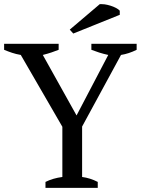

<svg xmlns="http://www.w3.org/2000/svg" viewBox="-20 -913 684 933"><path d="M424 -700H644V-671Q606 -652 568 -646L379 -298V-53Q418 -48 455 -29V0H201V-29Q237 -47 283 -53V-297L81 -646Q58 -650 38.5 -656.5Q19 -663 0 -671V-700H265V-671Q250 -665 231 -658.5Q212 -652 188 -646L352 -352L506 -646Q483 -651 462.5 -657.5Q442 -664 424 -671ZM465 -893Q468 -893 472 -893Q479 -893 488 -892Q502 -890 516.5 -885.5Q531 -881 543.5 -874.5Q556 -868 562 -861V-841L336 -750L319 -769Z"/></svg>

Font: PTSerif
Style: Regular
Weight: 400
Designer: A.Korolkova, O.Umpeleva, V.Yefimov
Foundry: ParaType Ltd
Version: Version 1.000W OFL; ttfautohint (v1.2) -l 8 -r 50 -G 200 -x 